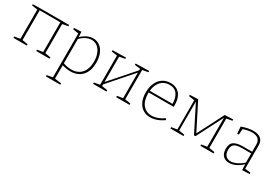

<svg xmlns="http://www.w3.org/2000/svg" viewBox="32 -1437 3660 2575"><g transform="rotate(30 1862.0 -150.0)"><path d="M604 -523V-503L517 -487V-36L604 -21V0H397V-21L484 -35V-495L164 -496V-35L250 -21V0H43V-21L131 -36V-489L43 -501V-521L156 -523Z M1173 -267Q1173 -136 1107 -64Q1041 8 926 8Q873 8 800 -11V195L902 209V230H680V209L767 194V-486L680 -500V-521L792 -527L797 -447Q886 -530 976 -530Q1032 -530 1076.5 -499Q1121 -468 1147 -408.5Q1173 -349 1173 -267ZM1139 -264Q1139 -337 1116.5 -391Q1094 -445 1055.5 -473.5Q1017 -502 969 -502Q928 -502 884.5 -481.5Q841 -461 800 -419V-42Q867 -20 925 -20Q1026 -20 1082.5 -84.5Q1139 -149 1139 -264Z M1842 -526V-506L1754 -490V-36L1842 -21V0H1635V-21L1722 -35V-431L1397 -61V-35L1484 -21V0H1277V-21L1365 -36V-489L1277 -501V-521L1484 -526V-506L1397 -490V-97L1722 -467V-490L1635 -501V-521Z M2354 -89 2368 -67Q2261 7 2161 7Q2098 7 2049.5 -23.5Q2001 -54 1973.5 -113Q1946 -172 1946 -254Q1946 -337 1974 -399.5Q2002 -462 2053.5 -496Q2105 -530 2174 -530Q2268 -530 2318 -468.5Q2368 -407 2368 -305Q2368 -288 2367 -273H1980V-258Q1980 -147 2031 -84.5Q2082 -22 2167 -22Q2258 -22 2354 -89ZM1982 -300H2334Q2334 -389 2295 -445.5Q2256 -502 2173 -502Q2092 -502 2042 -447.5Q1992 -393 1982 -300Z M3144 -526V-506L3057 -490V-35L3144 -21V0H2939V-21L3025 -35V-484L2818 -80L2795 -77L2590 -484V-35L2677 -21V0H2474V-21L2562 -35V-487L2474 -501V-521L2601 -526L2808 -117L3015 -521Z M3613 -34 3700 -23V-2L3587 3L3582 -86Q3537 -42 3484.5 -17.5Q3432 7 3383 7Q3324 7 3288.5 -30Q3253 -67 3253 -137Q3253 -218 3300 -248Q3347 -278 3435 -278H3580V-387Q3580 -502 3452 -502Q3392 -502 3317 -476L3310 -388H3285L3277 -493Q3377 -530 3457 -530Q3531 -530 3572 -496.5Q3613 -463 3613 -393ZM3391 -21Q3433 -21 3483 -44.5Q3533 -68 3580 -110V-252H3439Q3357 -252 3322 -227Q3287 -202 3287 -141Q3287 -82 3315.5 -51.5Q3344 -21 3391 -21Z"/></g></svg>

Font: Bitter Pro ExtraLight
Style: Regular
Weight: 275
Designer: Sol Matas, and Bitter project Authors
Foundry: Sol Matas
Version: Version 1.010